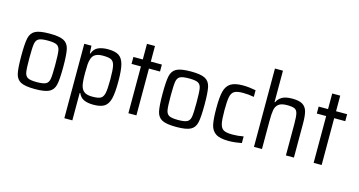

<svg xmlns="http://www.w3.org/2000/svg" viewBox="-93 -1153 3288 1759"><g transform="rotate(15 1551.0 -273.5)"><path d="M56 -255Q56 -372 67.5 -423.5Q79 -475 120 -496.5Q161 -518 255 -518Q349 -518 390 -496.5Q431 -475 442.5 -423.5Q454 -372 454 -255Q454 -138 442.5 -86.5Q431 -35 390 -13.5Q349 8 255 8Q161 8 120 -13.5Q79 -35 67.5 -86.5Q56 -138 56 -255ZM378 -255Q378 -352 372 -388.5Q366 -425 341.5 -438.5Q317 -452 255 -452Q193 -452 169 -438.5Q145 -425 139 -388.5Q133 -352 133 -255Q133 -157 139 -121Q145 -85 169 -71.5Q193 -58 255 -58Q317 -58 341.5 -71.5Q366 -85 372 -121.5Q378 -158 378 -255Z M585 -510H653L657 -438H662Q679 -485 717 -501.5Q755 -518 809 -518Q877 -518 912 -495.5Q947 -473 961.5 -418Q976 -363 976 -256Q976 -149 962 -93.5Q948 -38 913 -15Q878 8 810 8Q753 8 718 -8.5Q683 -25 667 -64H661V196H585ZM900 -255Q900 -346 891.5 -384.5Q883 -423 859.5 -436Q836 -449 780 -449Q735 -449 709 -434.5Q683 -420 673 -387Q665 -364 663 -334Q661 -304 661 -255Q661 -166 671 -131Q682 -93 708 -77Q734 -61 780 -61Q836 -61 859.5 -74Q883 -87 891.5 -125.5Q900 -164 900 -255Z M1140 0V-444H1051V-510H1140V-658H1216V-510H1321V-444H1216V0Z M1396 -255Q1396 -372 1407.5 -423.5Q1419 -475 1460 -496.5Q1501 -518 1595 -518Q1689 -518 1730 -496.5Q1771 -475 1782.5 -423.5Q1794 -372 1794 -255Q1794 -138 1782.5 -86.5Q1771 -35 1730 -13.5Q1689 8 1595 8Q1501 8 1460 -13.5Q1419 -35 1407.5 -86.5Q1396 -138 1396 -255ZM1718 -255Q1718 -352 1712 -388.5Q1706 -425 1681.5 -438.5Q1657 -452 1595 -452Q1533 -452 1509 -438.5Q1485 -425 1479 -388.5Q1473 -352 1473 -255Q1473 -157 1479 -121Q1485 -85 1509 -71.5Q1533 -58 1595 -58Q1657 -58 1681.5 -71.5Q1706 -85 1712 -121.5Q1718 -158 1718 -255Z M2092 8Q2008 8 1968.5 -18.5Q1929 -45 1917.5 -98Q1906 -151 1906 -255Q1906 -359 1920 -413.5Q1934 -468 1973 -493Q2012 -518 2089 -518Q2120 -518 2154 -514Q2188 -510 2211 -505V-442Q2161 -452 2107 -452Q2051 -452 2025.5 -437Q2000 -422 1991.5 -382Q1983 -342 1983 -255Q1983 -166 1992 -126.5Q2001 -87 2026.5 -72.5Q2052 -58 2109 -58Q2163 -58 2215 -68V-5Q2191 0 2156.5 4Q2122 8 2092 8Z M2634 -294Q2634 -367 2626.5 -397.5Q2619 -428 2597.5 -438Q2576 -448 2526 -448Q2471 -448 2445.5 -427.5Q2420 -407 2413.5 -370Q2407 -333 2407 -265V0H2331V-743H2407V-445H2412Q2427 -479 2460.5 -498.5Q2494 -518 2557 -518Q2622 -518 2654.5 -498Q2687 -478 2698.5 -437.5Q2710 -397 2710 -323V0H2634Z M2897 0V-444H2808V-510H2897V-658H2973V-510H3078V-444H2973V0Z"/></g></svg>

Font: Assailand
Style: Regular
Weight: 400
Designer: Hector Gatti with collaboration of the Omnibus-Type team
Foundry: Omnibus-Type
Version: Version 0.072;October 19, 2019;FontCreator 12.0.0.2547 64-bi